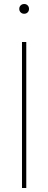

<svg xmlns="http://www.w3.org/2000/svg" viewBox="-20 -943 242 963"><path d="M111.8 -732.4H90.3V0H111.8ZM101.1 -874Q90.8 -874 83.7 -880.9Q76.7 -887.7 76.7 -898.4Q76.7 -909.2 83.7 -916Q90.8 -922.9 101.6 -922.9Q111.8 -922.9 118.7 -916Q125.5 -909.2 125.5 -898.4Q125.5 -887.7 118.7 -880.9Q111.8 -874 101.1 -874Z"/></svg>

Font: Kumbh Sans Thin
Style: Regular
Weight: 250
Version: Version 1.004